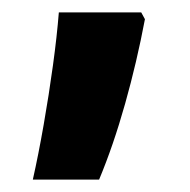

<svg xmlns="http://www.w3.org/2000/svg" viewBox="-20 -154 306 310"><path d="M214 -123Q201 -54 182 13.5Q163 81 140 136H33Q42 96 50.5 47.5Q59 -1 65.5 -48.5Q72 -96 75 -134H208Z"/></svg>

Font: Noto Sans Lao Condensed
Style: Bold
Weight: 700
Width: 3
Designer: Monotype Design Team
Foundry: Monotype Imaging Inc.
Version: Version 2.003; ttfautohint (v1.8.4.7-5d5b)